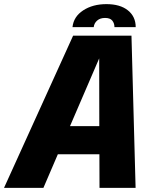

<svg xmlns="http://www.w3.org/2000/svg" viewBox="-52 -911 758 931"><path d="M-32.5 0 302.5 -738H585.5L605.5 0H430.5L430 -163H228.5L158.5 0ZM287.5 -299.5H429.5L429 -628ZM299.5 -779.5Q305 -830.5 351.5 -860.8Q398 -891 464 -891Q530.5 -891 568.2 -860.8Q606 -830.5 606 -779.5H503Q503 -798 492.5 -811Q482 -824 457.5 -824Q433.5 -824 419 -811.2Q404.5 -798.5 402.5 -779.5Z"/></svg>

Font: Epilogue ExtraBold
Style: Italic
Weight: 800
Italic angle: -12°
Designer: Tyler Finck
Foundry: Etcetera Type Co
Version: Version 2.111; ttfautohint (v1.8.3)